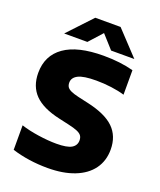

<svg xmlns="http://www.w3.org/2000/svg" viewBox="-171 -1055 974 1170"><g transform="rotate(20 316.5 -470.0)"><path d="M49 -23.5V-182.5Q97.5 -166.5 161.8 -157Q226 -147.5 280 -147.5Q349 -147.5 377.8 -164.5Q406.5 -181.5 406.5 -214.5Q406.5 -232.5 398.2 -244.5Q390 -256.5 369 -265.5Q348 -274.5 309.5 -283L245 -297.5Q134 -322 81.5 -375.2Q29 -428.5 29 -516Q29 -628.5 114.8 -689.2Q200.5 -750 369.5 -750Q477 -750 563 -727V-568Q526 -579.5 476.8 -586Q427.5 -592.5 378.5 -592.5Q296 -592.5 261.5 -574.8Q227 -557 227 -525Q227 -508 234 -497Q241 -486 258.8 -477.5Q276.5 -469 309 -461.5L373.5 -447Q494.5 -420.5 549.2 -367.2Q604 -314 604 -226.5Q604 -153.5 565.2 -100.2Q526.5 -47 453.5 -18.5Q380.5 10 280 10Q157 10 49 -23.5ZM550.5 -795H400L323 -880.5L246 -795H95.5L241 -950H405Z"/></g></svg>

Font: Encode Sans Semi Expanded ExBd
Style: Regular
Weight: 800
Width: 6
Designer: Multiple Designers
Foundry: Impallari Type
Version: Version 2.000